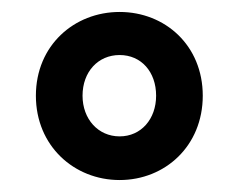

<svg xmlns="http://www.w3.org/2000/svg" viewBox="-20 -704 397 321"><path d="M180 -403C256 -403 319 -460 319 -544C319 -628 256 -684 180 -684C104 -684 40 -628 40 -544C40 -460 104 -403 180 -403ZM180 -612C216 -612 241 -584 241 -544C241 -505 216 -476 180 -476C144 -476 118 -505 118 -544C118 -584 144 -612 180 -612Z"/></svg>

Font: Source Sans Pro SemBd
Style: Regular
Weight: 700
Designer: Paul D. Hunt
Foundry: Adobe Systems Incorporated
Version: Version 2.020;PS 2.0;hotconv 1.0.86;makeotf.lib2.5.63406